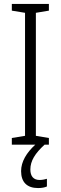

<svg xmlns="http://www.w3.org/2000/svg" viewBox="-20 -800 309 974"><path d="M134 60C134 16 158 -22 206 -66H228V-100L162 -111V-735L228 -746V-780H40V-746L107 -735V-111L40 -100V-66H159C115 -26 87 20 87 68C87 124 117 154 173 154C192 154 207 151 218 146V107C210 109 197 113 181 113C150 113 134 94 134 60Z"/></svg>

Font: Noto Sans Malayalam UI Condensed Light
Style: Regular
Weight: 300
Width: 3
Designer: Jelle Bosma - Monotype Design Team
Foundry: Monotype Imaging Inc.
Version: Version 2.104